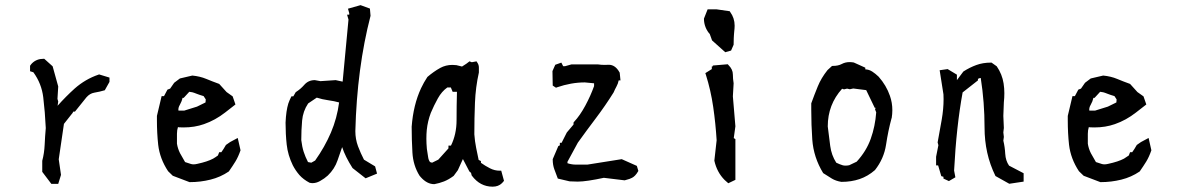

<svg xmlns="http://www.w3.org/2000/svg" viewBox="-20 -699 4546 739"><path d="M142.6 -37.6V-80.1Q150.4 -109.4 151.9 -141.8Q153.3 -174.3 156.2 -206.1Q153.3 -268.1 146.5 -324.2Q140.1 -377.4 108.4 -420.9L95.7 -424.8V-445.8Q99.6 -451.7 103 -455.1Q120.6 -472.7 147.5 -472.7H150.4L182.6 -443.8L204.1 -366.2L201.2 -318.4L204.1 -308.1L201.7 -292Q233.9 -328.1 267.6 -358.4Q308.6 -394.5 358.9 -411.6L361.3 -412.6L401.4 -400.4V-394.5V-385.7V-383.8L383.3 -351.6Q363.3 -345.7 342.8 -342.3Q325.7 -339.4 312.5 -324.2L268.6 -269.5H262.2L259.3 -264.2L226.1 -222.2L206.1 -85.9L214.8 -25.9L204.1 8.8H198.2H177.7Z M584 -235.8Q584 -243.7 584 -252.9L602.1 -329.1H611.3L624.5 -354L634.8 -357.9L650.4 -380.4L672.4 -397L720.2 -408.2Q750 -405.3 773.9 -395.3Q797.9 -385.3 823.7 -376L852.1 -344.7L875.5 -328.1L886.2 -296.9L846.7 -266.1Q808.6 -236.3 765.1 -221.2Q729 -208.5 686.5 -208.5Q671.4 -208.5 668.5 -209L665 -210Q661.1 -198.2 661.1 -184.1V-146Q664.1 -127 672.9 -109.4Q682.1 -92.3 692.4 -75.2Q704.6 -71.3 714.8 -67.9Q719.2 -66.4 725.3 -66.4Q731.4 -66.4 739.7 -68.4Q778.3 -76.7 800.3 -88.4Q809.6 -93.8 818.8 -100.6L823.7 -113.3H832L840.3 -125.5L849.6 -141.1L865.7 -152.3L895 -168L905.8 -120.6Q897 -95.2 886.2 -77.6Q875.5 -60.1 860.8 -39.1Q828.6 -17.1 790 -7.6Q751.5 2 710.9 2H709.5L645 -22.5L627 -40Q595.2 -87.9 588.9 -141.6Q584 -186.5 584 -235.8ZM683.6 -322.3H682.6Q679.7 -308.6 671.9 -294.9Q666.5 -286.1 666.5 -276.4Q666.5 -274.9 667 -273.4H689.5L738.3 -288.6L771 -304.7L772 -316.4L763.7 -329.1Q747.1 -334 736.8 -338.1Q726.6 -342.3 720.5 -343.8Q714.4 -345.2 708.5 -345.7L687 -322.3Z M1101.6 -328.1H1108.9L1118.2 -344.2Q1137.2 -356.4 1150.4 -371.6Q1166.5 -390.6 1191.4 -390.6H1191.9L1213.4 -386.7L1272 -390.6L1298.8 -384.8L1321.3 -623.5L1315.9 -642.6H1324.2V-648.4L1319.3 -665.5L1367.7 -679.2L1403.8 -666L1406.2 -638.2Q1354 -437 1347.7 -194.3Q1347.7 -163.6 1357.9 -136.2Q1368.2 -108.9 1380.9 -84.5L1423.8 -58.6L1431.2 -30.8L1387.2 -12.7L1336.9 -52.2Q1309.1 -95.7 1296.9 -132.8Q1287.6 -106.9 1279.3 -82Q1268.1 -48.8 1241.7 -23.4Q1229 -11.7 1211.4 -2Q1197.3 5.9 1182.6 5.9Q1177.7 5.9 1171.4 4.4Q1147.5 -8.3 1132.3 -25.4Q1117.2 -43 1106.9 -63Q1087.9 -102.1 1083.5 -142.6Q1079.1 -183.1 1079.1 -226.6V-227.1Q1081.1 -272.9 1089.8 -300.8Q1093.8 -312.5 1101.6 -328.1ZM1178.2 -72.8 1192.9 -81.1Q1230 -133.3 1253.7 -188.7Q1277.3 -244.1 1285.2 -304.7Q1266.1 -310.1 1243.2 -313.2Q1220.2 -316.4 1199.2 -323.2L1166 -300.8Q1146 -271 1142.8 -234.6Q1139.6 -198.2 1139.6 -159.7Q1142.6 -134.3 1148.9 -114.5Q1155.3 -94.7 1165.5 -75.2Z M1876 19.5Q1828.1 19.5 1796.4 -22.5L1795.4 -23.9L1793 -33.7L1786.6 -39.1L1761.7 -86.9L1742.2 -43.9L1726.1 -22Q1707 -7.8 1689 -0.7Q1670.9 6.3 1651.9 9.8H1651.4Q1623.5 9.8 1599.6 -17.1Q1596.2 -21.5 1594.7 -22.9Q1570.3 -62 1567.4 -111.6Q1564.5 -161.1 1564.5 -210.9V-211.4Q1570.8 -295.4 1600.6 -359.4Q1610.8 -381.3 1625 -402.8Q1648.9 -423.3 1674.3 -437.5Q1695.8 -449.2 1721.2 -449.2Q1728.5 -449.2 1736.8 -448.2L1758.3 -442.9L1774.9 -453.6L1787.1 -462.9L1795.9 -459.5L1814 -462.9L1816.9 -458.5Q1823.2 -449.7 1823.2 -439V-419.9Q1810.5 -363.3 1808.1 -303.7Q1805.7 -244.1 1805.7 -182.1Q1807.6 -155.3 1812.7 -129.9Q1817.9 -104.5 1822.3 -83.5L1831.1 -79.1V-72.3Q1847.7 -60.5 1865.7 -51.3Q1883.8 -42 1903.3 -42H1909.2L1919.9 -2.9Q1914.6 2.9 1912.1 5.9Q1898.4 19.5 1876 19.5ZM1706.1 -127.9V-138.7H1715.8Q1737.3 -182.1 1737.3 -236.6Q1737.3 -291 1738.8 -345.7H1722.2L1715.3 -362.3H1701.7Q1680.2 -347.2 1665.3 -320.3Q1650.4 -293.5 1638.2 -264.6Q1626 -232.4 1622.6 -198.7Q1621.1 -183.1 1621.1 -165Q1621.1 -147 1623 -126Q1626 -109.4 1627.9 -94.2Q1629.4 -82.5 1635.3 -75.2L1643.1 -72.8L1667 -84.5Z M2307.1 -449.2 2323.2 -449.7Q2348.1 -449.7 2364.3 -420.9L2365.2 -419.4L2368.2 -389.6H2361.3Q2358.9 -377 2352.8 -366Q2346.7 -355 2341.8 -343.3Q2310.1 -292.5 2273.9 -244.6Q2237.8 -196.8 2204.1 -149.9L2164.1 -76.2V-70.8Q2180.2 -65.4 2197.3 -65.4H2240.7L2373 -86.4L2431.2 -60.5L2437 -41Q2430.2 -29.3 2424.3 -23.4Q2418 -17.1 2412.6 -14.6Q2407.2 -12.2 2402.8 -10.3Q2394.5 -7.3 2384.3 -4.9L2304.2 -14.6Q2272.5 -7.8 2246.6 -3.9Q2220.7 0 2203.6 0Q2186.5 0 2172.4 -1L2127 -11.7L2113.8 -46.9Q2107.4 -64 2107.4 -85V-86.4L2128.9 -136.7L2134.8 -139.6V-149.4H2141.6L2161.6 -189L2187.5 -219.7V-227.5L2189.5 -230Q2212.4 -254.4 2232.9 -292.5Q2253.4 -330.6 2266.6 -367.7V-378.4L2231 -381.8Q2178.7 -381.8 2123.5 -362.8L2120.1 -361.3L2107.4 -369.6L2106.4 -425.3L2117.2 -449.7L2140.6 -458L2147.5 -444.3H2155.3L2179.7 -451.2H2280.8Q2293.9 -449.2 2307.1 -449.2Z M2719.7 -433.1V-443.4H2723.6V-446.8L2781.2 -451.7L2783.7 -448.7Q2800.8 -432.1 2800.8 -412.1Q2800.8 -396 2803.7 -378.4L2800.8 -328.1L2810.5 -212.9L2804.2 -167.5L2810.5 -163.6V-6.8L2783.2 6.3Q2773.9 -1.5 2769 -6.3Q2739.3 -36.1 2729.5 -80.6L2738.3 -159.2Q2734.4 -223.1 2725.1 -287.4Q2715.8 -351.6 2696.8 -411.6L2694.8 -417.5ZM2689.5 -626V-627.4L2703.6 -663.1H2737.8L2788.6 -655.8L2790.5 -652.8Q2807.6 -629.4 2807.6 -600.1Q2807.6 -594.7 2807.1 -588.9Q2806.6 -583 2805.9 -576.7Q2805.2 -570.3 2804.9 -564.2Q2804.7 -558.1 2804.2 -551.8Q2803.7 -540 2803.7 -528.3V-526.9L2793.9 -504.4L2771.5 -498L2720.7 -543.5L2711.9 -567.9Q2702.1 -578.6 2695.8 -593.8Q2689.5 -609.9 2689.5 -626Z M3102.5 -276.4Q3102.5 -288.1 3102.5 -301.3Q3114.7 -335 3127.7 -366.7Q3140.6 -398.4 3165 -429.2L3182.6 -445.3H3185.5Q3206.1 -445.3 3219.7 -452.6Q3233.4 -460 3250 -460Q3257.3 -460 3266.1 -458.5L3310.5 -438.5V-433.6V-432.1Q3324.7 -431.6 3337.2 -423.6Q3349.6 -415.5 3361.8 -403.8Q3391.6 -370.1 3405.3 -330.1Q3414.6 -303.7 3414.6 -274.9Q3414.6 -260.3 3412.1 -244.6L3411.6 -244.1Q3398.4 -195.8 3390.4 -142.1Q3382.3 -88.4 3347.7 -44.4Q3320.3 -20.5 3288.6 -9.8Q3256.8 1 3218.8 1H3218.3Q3197.3 -2.4 3182.1 -11.5Q3167 -20.5 3148.4 -32.7Q3111.3 -93.3 3106.4 -162.1Q3102.5 -218.3 3102.5 -276.4ZM3221.2 -357.4Q3166 -296.4 3166 -212.4Q3170.9 -172.9 3175.5 -137.2Q3180.2 -101.6 3198.7 -72.8Q3211.9 -66.4 3223.1 -63Q3228 -61.5 3234.4 -61.5Q3240.7 -61.5 3248.5 -63L3277.3 -76.7Q3314.5 -117.2 3331.5 -165Q3348.6 -212.9 3352.5 -266.6L3348.1 -277.8L3350.1 -284.2H3346.7L3314 -352.1L3264.2 -358.4L3251 -355.5L3240.2 -357.9L3228.5 -355Z M3769.5 -208.5Q3769.5 -305.7 3754.9 -398.4L3752.4 -398.9L3744.1 -395.5V-393.6V-389.6L3685.1 -343.3Q3661.1 -212.9 3652.3 -42.5L3657.2 -16.6L3632.3 -2L3611.3 -11.7V-18.6L3603 -21L3590.8 -62.5H3583V-95.7L3591.8 -140.1L3588.9 -150.9Q3597.7 -197.8 3604.7 -238.8Q3611.8 -279.8 3611.8 -317.4Q3611.8 -326.7 3611.3 -335.9L3596.7 -428.7L3627.4 -433.1L3663.1 -411.6V-407.2V-390.6L3688 -423.8Q3712.4 -439.5 3737.8 -448.7Q3763.2 -458 3793.9 -458H3796.4L3816.4 -443.8Q3837.4 -413.1 3842.8 -377.9Q3845.7 -358.9 3845.7 -340.6Q3845.7 -322.3 3843.8 -305.2L3841.8 -252.9L3843.8 -206.5L3841.8 -189.5L3843.8 -171.9L3841.8 -157.7Q3847.7 -133.3 3849.1 -106.9Q3850.6 -80.6 3863.8 -61.5L3919.9 -32.2V-27.3V0L3864.7 8.3L3811.5 -21.5Q3790 -65.4 3779.8 -111.6Q3769.5 -157.7 3769.5 -208.5Z M4089.8 -235.8Q4089.8 -243.7 4089.8 -252.9L4107.9 -329.1H4117.2L4130.4 -354L4140.6 -357.9L4156.2 -380.4L4178.2 -397L4226.1 -408.2Q4255.9 -405.3 4279.8 -395.3Q4303.7 -385.3 4329.6 -376L4357.9 -344.7L4381.3 -328.1L4392.1 -296.9L4352.5 -266.1Q4314.5 -236.3 4271 -221.2Q4234.9 -208.5 4192.4 -208.5Q4177.2 -208.5 4174.3 -209L4170.9 -210Q4167 -198.2 4167 -184.1V-146Q4169.9 -127 4178.7 -109.4Q4188 -92.3 4198.2 -75.2Q4210.4 -71.3 4220.7 -67.9Q4225.1 -66.4 4231.2 -66.4Q4237.3 -66.4 4245.6 -68.4Q4284.2 -76.7 4306.2 -88.4Q4315.4 -93.8 4324.7 -100.6L4329.6 -113.3H4337.9L4346.2 -125.5L4355.5 -141.1L4371.6 -152.3L4400.9 -168L4411.6 -120.6Q4402.8 -95.2 4392.1 -77.6Q4381.3 -60.1 4366.7 -39.1Q4334.5 -17.1 4295.9 -7.6Q4257.3 2 4216.8 2H4215.3L4150.9 -22.5L4132.8 -40Q4101.1 -87.9 4094.7 -141.6Q4089.8 -186.5 4089.8 -235.8ZM4189.5 -322.3H4188.5Q4185.5 -308.6 4177.7 -294.9Q4172.4 -286.1 4172.4 -276.4Q4172.4 -274.9 4172.9 -273.4H4195.3L4244.1 -288.6L4276.9 -304.7L4277.8 -316.4L4269.5 -329.1Q4252.9 -334 4242.7 -338.1Q4232.4 -342.3 4226.3 -343.8Q4220.2 -345.2 4214.4 -345.7L4192.9 -322.3Z"/></svg>

Font: Bakudai
Style: Bold
Weight: 700
Version: Version 1.48